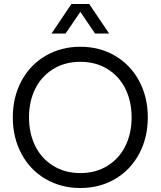

<svg xmlns="http://www.w3.org/2000/svg" viewBox="-20 -945 814 973"><path d="M210.7 -662.1Q289.1 -708 387.2 -708Q485.4 -708 563.5 -662.1Q641.6 -616.2 685.3 -534.4Q729 -452.6 729 -350.1Q729 -247.6 685.3 -165.8Q641.6 -84 563.5 -38.1Q485.4 7.8 387.2 7.8Q289.1 7.8 210.7 -38.1Q132.3 -84 88.6 -165.8Q44.9 -247.6 44.9 -350.1Q44.9 -452.6 88.6 -534.4Q132.3 -616.2 210.7 -662.1ZM127 -350.1Q127 -270.5 158 -206.5Q189 -142.6 248.8 -105.2Q308.6 -67.9 387.2 -67.9Q465.8 -67.9 525.4 -105.2Q585 -142.6 616 -206.3Q647 -270 647 -350.1Q647 -430.2 616 -493.9Q585 -557.6 525.4 -594.7Q465.8 -631.8 387.2 -631.8Q308.6 -631.8 248.8 -594.7Q189 -557.6 158 -493.9Q127 -430.2 127 -350.1ZM241.2 -774.9 341.8 -924.8H432.1L533.2 -774.9H461.9L387.2 -884.8L312 -774.9Z"/></svg>

Font: TASA Explorer
Style: Regular
Weight: 400
Designer: Weizhong Zhang
Foundry: Local Remote
Version: Version 1.000;Glyphs 3.1.2 (3151)